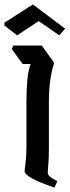

<svg xmlns="http://www.w3.org/2000/svg" viewBox="-40 -844 313 864"><path d="M205 0Q139 -22 105 -41Q71 -60 71 -72Q71 -83 73 -95Q75 -107 77 -130Q79 -153 79 -196V-389Q79 -437 83 -483Q87 -529 98 -556H62L13 -623L20 -639H148L204 -561Q193 -530 186.5 -485Q180 -440 180 -384V-174Q180 -131 177.5 -105.5Q175 -80 175 -66Q175 -49 218 -29ZM-20 -742 108 -824 253 -715 227 -685 134 -749 37 -685 -20 -729Z"/></svg>

Font: Jaini Purva
Style: Regular
Weight: 400
Designer: Maithili Shingre, Girish Dalvi (Devanagari), Taresh Vohra (Latin)
Foundry: Ek Type
Version: Version 2.000; ttfautohint (v1.8.4.7-5d5b)